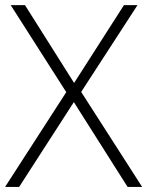

<svg xmlns="http://www.w3.org/2000/svg" viewBox="-20 -734 578 754"><path d="M0 0 240.2 -372.1 22 -713.9H78.1L271 -408.2L466.8 -713.9H520L298.8 -373L538.1 0H481L270 -333L55.2 0Z"/></svg>

Font: Open Sans Light
Style: Regular
Weight: 300
Foundry: Ascender Corporation
Version: Version 1.10